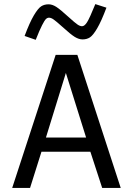

<svg xmlns="http://www.w3.org/2000/svg" viewBox="-20 -925 654 945"><path d="M503.9 -887.2Q479 -820.8 458.5 -785.9Q438 -751 422.6 -741Q407.2 -731 386.2 -731Q368.2 -731 347.9 -743.4Q327.6 -755.9 288.1 -792Q254.9 -821.8 242.9 -829.8Q231 -837.9 221.2 -837.9Q212.9 -837.9 206.1 -831.3Q199.2 -824.7 187 -800.8Q174.8 -776.9 155.8 -729L101.1 -748Q126 -814.5 146.7 -849.4Q167.5 -884.3 182.9 -894Q198.2 -903.8 219.2 -903.8Q237.3 -903.8 257.1 -891.1Q276.9 -878.4 316.9 -841.8Q349.1 -812.5 361.6 -804.2Q374 -795.9 383.8 -795.9Q396 -795.9 408.4 -815.4Q420.9 -835 449.2 -904.8ZM127.9 0H40L253.9 -654.8H360.8L574.2 0H482.9L424.8 -178.2H184.1ZM206.1 -248H403.8L304.2 -565.9Z"/></svg>

Font: IntelOne Mono
Style: Regular
Weight: 400
Designer: Fred Shallcrass
Foundry: Frere-Jones Type LLC
Version: Version 1.200;hotconv 1.1.0;makeotfexe 2.6.0;FJTRelease1.2